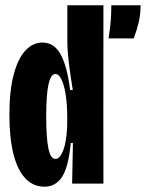

<svg xmlns="http://www.w3.org/2000/svg" viewBox="-20 -700 556 732"><path d="M15.8 -262.2Q15.8 -354.2 32.2 -415.8Q48.7 -477.3 77 -507.6Q105.3 -537.8 141.7 -537.8Q186.2 -537.8 211 -493.1Q235.8 -448.3 247.3 -357H257.5Q247.7 -416.2 242.2 -462.6Q236.7 -509 236.7 -542.8V-680H374.3L374 -248.8L374.3 0H255L258 -154.7H249.8Q241 -62.7 216.6 -25.5Q192.2 11.7 149.7 11.7Q105.8 11.7 75.9 -20.8Q46 -53.2 30.9 -114.2Q15.8 -175.3 15.8 -262.2ZM236.3 -234.3V-255.3Q236.3 -299.2 230.9 -336.2Q225.5 -373.2 215.1 -395.6Q204.7 -418 191.2 -418Q173.7 -418 164.9 -378.4Q156.2 -338.8 156.2 -253.8Q156.2 -174.5 164.5 -134.2Q172.8 -94 191.3 -94Q204.5 -94 215.1 -113.7Q225.7 -133.3 231 -166Q236.3 -198.7 236.3 -234.3ZM404.3 -680H516Q516 -646.3 508.8 -615.2Q501.5 -584 489.8 -553.7H394Q401.2 -602.8 402.8 -626.7Q404.3 -650.5 404.3 -680Z"/></svg>

Font: Bricolage Grotesque 96pt Condensed ExBd
Style: Regular
Weight: 800
Width: 3
Designer: Mathieu Triay
Foundry: Atelier Triay
Version: Version 1.001;Glyphs 3.2 (3207)